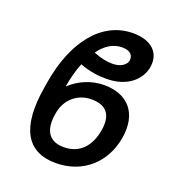

<svg xmlns="http://www.w3.org/2000/svg" viewBox="-138 -873 921 995"><g transform="rotate(20 322.5 -375.0)"><path d="M379.6 -456C307.5 -456 242.5 -427.2 192.5 -380.7C200.6 -429.7 213.1 -476.2 229.4 -516.7C285.9 -494.7 334.5 -490.1 376.1 -490.1C498.2 -490.1 560 -559.7 570.7 -625.4C584.5 -709.9 525.2 -759.9 428.3 -759.9C254.6 -759.9 134.2 -603.3 95.5 -367.9L90.2 -334.5C52.2 -106.9 117.9 9.9 278.1 9.9C429.7 9.9 535.2 -88.4 560 -231.2C583.5 -374.3 508.5 -456 379.6 -456ZM191.1 -231.2C205.3 -318.9 272 -364 341.3 -364C426.5 -364 459.5 -318.5 445.3 -231.2C429.7 -142 379.3 -81.7 290.5 -81.7C202.4 -81.7 175.4 -142 191.1 -231.2ZM273.8 -597.3C306.8 -643.5 349.1 -671.5 399.5 -671.5C448.9 -671.5 462.4 -646 458.1 -619.3C453.8 -598.4 428.3 -574.2 378.6 -574.2C350.5 -574.2 315.7 -580.3 273.8 -597.3Z"/></g></svg>

Font: Margiela Sans Medium
Style: Italic
Weight: 500
Italic angle: -9.39999°
Designer: Stefan Endress, Andreas Faust
Version: Version 1.100;FEAKit 1.0